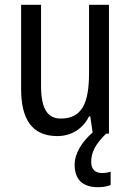

<svg xmlns="http://www.w3.org/2000/svg" viewBox="-20 -557 545 800"><path d="M360 117C360 78 377 44 422 0H434V-537H351V-253C351 -126 321 -63 233 -63C177 -63 151 -106 151 -199V-537H68V-186C68 -62 112 10 219 10C275 10 324 -18 351 -72H356L366 -5C323 32 291 81 291 129C291 190 323 223 389 223C411 223 428 219 441 214V158C433 161 422 164 405 164C376 164 360 148 360 117Z"/></svg>

Font: Noto Sans Sinhala UI Condensed
Style: Regular
Weight: 400
Width: 3
Designer: Jelle Bosma - Monotype Design Team
Foundry: Monotype Imaging Inc.
Version: Version 2.006